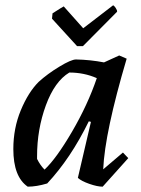

<svg xmlns="http://www.w3.org/2000/svg" viewBox="-20 -688 527 720"><path d="M269 -515 175 -618 177 -638Q216 -663 219 -664L292 -582L404 -668Q408 -667 414 -658Q420 -649 419 -644L291 -515ZM84 12Q30 -25 30 -129Q30 -207 58 -274.5Q86 -342 125 -381Q158 -411 202.5 -438Q247 -465 265 -465Q318 -464 370 -454L427 -480L455 -468Q373 -191 367 -53L441 -116L461 -95L365 12Q345 12 315 1.5Q285 -9 272 -21L321 -231L313 -233Q245 -94 157 0Q117 12 84 12ZM147 -52Q191 -93 250 -194Q309 -295 343 -395Q295 -416 240 -416Q185 -383 152 -293Q119 -203 119 -102V-92Q131 -68 147 -52Z"/></svg>

Font: Albura Medium
Style: Italic
Weight: 462
Italic angle: -7°
Designer: Mercedes Jáuregui
Foundry: Omnibus-Type Team
Version: Version 1.000